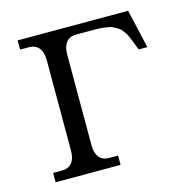

<svg xmlns="http://www.w3.org/2000/svg" viewBox="-82 -583 640 660"><g transform="rotate(-15 238.5 -252.5)"><path d="M430.2 -504.9 461.9 -367.2H431.2L424.8 -382.8Q419.9 -396 418.2 -400.1Q416.5 -404.3 411.9 -415.3Q407.2 -426.3 404.5 -429.9Q401.9 -433.6 396 -441.7Q390.1 -449.7 384.8 -452.6Q379.4 -455.6 371.1 -460.7Q362.8 -465.8 353.8 -467.5Q344.7 -469.2 332.5 -470.7Q320.3 -472.2 306.2 -472.2H235.8Q213.4 -472.2 201.2 -457Q189 -441.9 189 -414.1V-90.8Q189 -63 201.2 -48.1Q213.4 -33.2 235.8 -33.2H268.1V0H37.1V-33.2H68.8Q91.3 -33.2 103.8 -48.1Q116.2 -63 116.2 -90.8V-414.1Q116.2 -441.9 103.8 -457Q91.3 -472.2 68.8 -472.2H37.1V-504.9Z"/></g></svg>

Font: LT Superior Serif
Style: Regular
Weight: 400
Designer: Daniel Lyons
Foundry: LyonsType
Version: Version 2.120;FEAKit 1.0